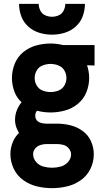

<svg xmlns="http://www.w3.org/2000/svg" viewBox="-20 -764 540 997"><path d="M250 213Q211 213 172.5 204Q134 195 101 171.5Q68 148 51 111.5Q34 75 34 36Q34 2 48 -30Q59 -55 79 -74Q75 -79 72 -86Q58 -113 58 -142Q58 -181 79 -215Q85 -225 92 -233Q68 -255 56 -285Q42 -321 42 -359Q42 -397 56.5 -433Q71 -469 101 -493.5Q131 -518 168 -528Q205 -538 243 -538Q275 -538 307 -530H309H471V-424L432 -425Q443 -393 443 -359Q443 -321 428.5 -285Q414 -249 384 -224.5Q354 -200 317 -190Q280 -180 243 -180Q207 -180 172 -189Q163 -178 163 -164Q163 -124 219 -122H224H276Q311 -122 345.5 -113.5Q380 -105 409 -84Q438 -63 452.5 -30.5Q467 2 467 37Q467 77 449.5 113Q432 149 399 172Q366 195 327.5 204Q289 213 250 213ZM250 107Q273 107 295 101Q317 95 333 77.5Q349 60 349 38Q349 21 337.5 7Q326 -7 309.5 -11.5Q293 -16 276 -16H224H222H221Q205 -16 190 -11Q174 -6 163 7Q152 20 152 36Q152 59 167.5 77Q183 95 205.5 101Q228 107 250 107ZM222 -16H221ZM243 -286Q263 -286 283 -293.5Q303 -301 314 -319.5Q325 -338 325 -359Q325 -380 314 -398.5Q303 -417 283 -424Q267 -431 249 -432H243H242Q222 -432 202 -424.5Q182 -417 171 -398.5Q160 -380 160 -359Q160 -338 171 -319.5Q182 -301 202 -293.5Q222 -286 243 -286ZM250 -584Q217 -584 185 -593.5Q153 -603 127.5 -625.5Q102 -648 90.5 -679.5Q79 -711 79 -744H181Q181 -726 189.5 -709Q198 -692 215 -684.5Q232 -677 250 -677Q268 -677 285 -684.5Q302 -692 310.5 -709Q319 -726 319 -744H421Q421 -711 409.5 -679.5Q398 -648 372.5 -625.5Q347 -603 315 -593.5Q283 -584 250 -584Z"/></svg>

Font: Iosevka SS01
Style: Bold
Weight: 700
Monospace: yes
Designer: Belleve Invis
Foundry: Belleve Invis
Version: 2.3.3; ttfautohint (v1.8.3)